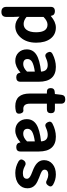

<svg xmlns="http://www.w3.org/2000/svg" viewBox="867 -1600 943 2717"><g transform="rotate(90 1338.5 -241.5)"><path d="M148.4 210Q77.1 210 77.1 138.7V-168V-488.3Q77.1 -546.9 139.6 -546.9Q194.3 -546.9 203.1 -496.1L204.1 -490.2H208Q291 -560.5 369.1 -560.5Q469.7 -560.5 527.3 -484.4Q584 -409.2 584 -282.2Q584 -147.5 512.7 -64.5Q446.3 13.7 351.6 13.7Q281.2 13.7 215.8 -45.9L219.7 43.9V138.7Q219.7 210 148.4 210ZM319.3 -104.5Q372.1 -104.5 403.3 -147.5Q436.5 -194.3 436.5 -280.3Q436.5 -442.4 328.1 -442.4Q276.4 -442.4 219.7 -385.7V-265.6V-145.5Q267.6 -104.5 319.3 -104.5Z M840.8 13.7Q768.6 13.7 723.6 -32.2Q678.7 -78.1 678.7 -148.4Q678.7 -236.3 753.4 -284.7Q828.1 -333 993.2 -350.6Q989.3 -445.3 900.4 -445.3Q855.5 -445.3 801.8 -420.9Q750 -394.5 723.6 -442.4Q698.2 -488.3 742.2 -512.7Q835 -560.5 926.8 -560.5Q1030.3 -560.5 1083.5 -499.5Q1136.7 -438.5 1136.7 -319.3V-159.2V-58.6Q1136.7 0 1074.2 0Q1019.5 0 1009.8 -50.8L1008.8 -58.6H1005.9Q921.9 13.7 840.8 13.7ZM887.7 -98.6Q939.5 -98.6 993.2 -152.3V-262.7Q900.4 -250 854.5 -223.6Q815.4 -198.2 815.4 -160.2Q815.4 -98.6 887.7 -98.6Z M1483.4 13.7Q1303.7 13.7 1303.7 -191.4V-433.6H1279.3Q1226.6 -433.6 1226.6 -488.3Q1226.6 -540 1276.4 -543.9L1310.5 -546.9L1321.3 -637.7Q1327.1 -693.4 1384.8 -693.4Q1447.3 -693.4 1447.3 -633.8V-546.9H1525.4Q1582 -546.9 1582 -490.2Q1582 -433.6 1525.4 -433.6H1447.3V-312.5V-191.4Q1447.3 -99.6 1521.5 -99.6Q1522.5 -99.6 1523.4 -99.6Q1574.2 -111.3 1586.9 -57.6Q1597.7 -6.8 1555.7 4.9Q1518.6 13.7 1483.4 13.7Z M1828.1 13.7Q1755.9 13.7 1710.9 -32.2Q1666 -78.1 1666 -148.4Q1666 -236.3 1740.7 -284.7Q1815.4 -333 1980.5 -350.6Q1976.6 -445.3 1887.7 -445.3Q1842.8 -445.3 1789.1 -420.9Q1737.3 -394.5 1710.9 -442.4Q1685.5 -488.3 1729.5 -512.7Q1822.3 -560.5 1914.1 -560.5Q2017.6 -560.5 2070.8 -499.5Q2124 -438.5 2124 -319.3V-159.2V-58.6Q2124 0 2061.5 0Q2006.8 0 1997.1 -50.8L1996.1 -58.6H1993.2Q1909.2 13.7 1828.1 13.7ZM1875 -98.6Q1926.8 -98.6 1980.5 -152.3V-262.7Q1887.7 -250 1841.8 -223.6Q1802.7 -198.2 1802.7 -160.2Q1802.7 -98.6 1875 -98.6Z M2426.8 13.7Q2342.8 13.7 2261.7 -33.2Q2218.8 -63.5 2250 -106.4Q2266.6 -128.9 2289.6 -131.8Q2312.5 -134.8 2335.9 -119.1Q2383.8 -93.8 2430.7 -93.8Q2509.8 -93.8 2509.8 -151.4Q2509.8 -176.8 2478.5 -196.3Q2460 -209 2408.2 -228.5Q2399.4 -231.4 2395.5 -233.4Q2329.1 -258.8 2294.9 -289.1Q2246.1 -331.1 2246.1 -392.6Q2246.1 -466.8 2301.8 -513.7Q2357.4 -560.5 2449.2 -560.5Q2525.4 -560.5 2594.7 -520.5Q2636.7 -493.2 2603.5 -449.2Q2572.3 -405.3 2523.4 -435.5Q2485.4 -453.1 2453.1 -453.1Q2418 -453.1 2398.4 -438.5Q2380.9 -424.8 2380.9 -400.4Q2380.9 -376 2408.2 -359.4Q2425.8 -348.6 2473.6 -331.1Q2486.3 -326.2 2492.2 -324.2Q2563.5 -296.9 2595.7 -269.5Q2644.5 -227.5 2644.5 -159.2Q2644.5 -84 2588.9 -37.1Q2530.3 13.7 2426.8 13.7Z"/></g></svg>

Font: Bpmf GenSen Rounded B
Style: B
Weight: 700
Foundry: But Ko
Version: Version 1.320